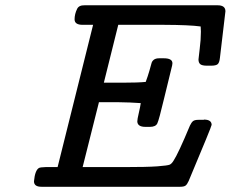

<svg xmlns="http://www.w3.org/2000/svg" viewBox="-20 -714 882 734"><path d="M109.9 -21Q113.8 -63 128.9 -71.8Q133.8 -74.7 153.8 -75.2H200.2L335.9 -619.1H295.9Q265.1 -619.1 265.1 -640.1Q265.1 -660.2 274.9 -680.2Q281.7 -694.3 303.2 -693.8H812Q841.8 -693.8 841.8 -670.9Q841.8 -669.9 820.8 -493.2Q818.8 -474.1 812 -468.5Q805.2 -462.9 787.1 -462.9H771Q752.9 -462.9 745.8 -468.5Q738.8 -474.1 738.8 -486.8Q738.8 -491.7 743.4 -526.9Q748 -562 748 -592.8Q748 -595.7 747.6 -602.8Q747.1 -609.9 747.1 -612.8Q705.1 -618.7 606 -619.1H432.1L377 -397.9H449.2Q508.3 -397.9 537.1 -400.9Q544.9 -421.9 551 -442.9Q557.1 -463.9 559.1 -471.9Q561 -480 568.1 -485.6Q575.2 -491.2 588.9 -491.2H606Q639.2 -491.2 639.2 -472.2Q639.2 -466.3 634.8 -450.2Q622.6 -402.3 606.9 -335.9Q587.9 -255.9 581.5 -242.4Q575.2 -229 553.2 -229H536.1Q505.4 -229 504.9 -250Q504.9 -257.8 510.5 -281.5Q516.1 -305.2 518.1 -319.8Q476.1 -322.8 435.1 -323.2H357.9V-321.8L295.9 -75.2H452.1Q542 -75.2 581.5 -78.1Q621.1 -81.1 628.7 -84.5Q636.2 -87.9 643.1 -99.1Q661.1 -126 706.1 -233.9Q711.9 -246.1 718 -251Q724.1 -255.9 738.8 -255.9H757.8H758.8L759.8 -256.8Q788.6 -256.8 789.1 -236.8Q789.1 -231 701.2 -22Q695.3 -8.8 689.2 -4.4Q683.1 0 668.9 0H138.2Q109.9 0 109.9 -21Z"/></svg>

Font: CMU Concrete
Style: BoldItalic
Weight: 700
Italic angle: -14.04°
Version: Version 0.7.0